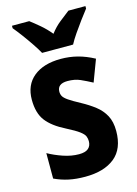

<svg xmlns="http://www.w3.org/2000/svg" viewBox="-118 -830 643 904"><g transform="rotate(-15 203.5 -378.0)"><path d="M379 -161Q379 -74 327 -32Q275 10 183 10Q139 10 103.5 2.5Q68 -5 34 -21V-145Q66 -127 105.5 -113.5Q145 -100 182 -100Q213 -100 227.5 -112.5Q242 -125 242 -148Q242 -160 237.5 -171.5Q233 -183 214.5 -197Q196 -211 153 -233Q91 -264 62 -302Q33 -340 33 -405Q33 -477 81.5 -516.5Q130 -556 214 -556Q256 -556 295 -546Q334 -536 375 -514L335 -408Q305 -424 279 -435.5Q253 -447 218 -447Q168 -447 168 -408Q168 -396 173.5 -386Q179 -376 197 -363.5Q215 -351 254 -330Q289 -311 317.5 -289Q346 -267 362.5 -236.5Q379 -206 379 -161ZM137 -606Q126 -626 107.5 -653.5Q89 -681 69 -708Q49 -735 33 -754V-766H117Q137 -751 163 -729Q189 -707 212 -679Q234 -708 260 -728.5Q286 -749 308 -766H391V-754Q376 -735 356 -708Q336 -681 317.5 -654Q299 -627 288 -606Z"/></g></svg>

Font: Noto Sans Tamil Condensed
Style: Bold
Weight: 700
Width: 3
Designer: Jelle Bosma - Monotype Design Team
Foundry: Monotype Imaging Inc.
Version: Version 2.004; ttfautohint (v1.8.4.7-5d5b)